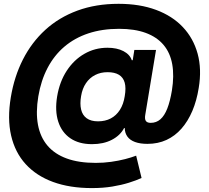

<svg xmlns="http://www.w3.org/2000/svg" viewBox="-20 -752 1074 986"><path d="M452.1 213.9Q338.4 213.9 252.4 182.4Q166.5 150.9 111.8 90.8Q57.1 30.8 37.1 -55.9Q17.1 -142.6 35.6 -252.9Q53.2 -358.9 97.9 -446.8Q142.6 -534.7 212.6 -598.6Q282.7 -662.6 377.4 -697.5Q472.2 -732.4 588.9 -732.4Q697.3 -732.4 781 -701.4Q864.7 -670.4 918.9 -613Q973.1 -555.7 994.9 -476.3Q1016.6 -397 1000.5 -300.3Q990.2 -235.4 967.8 -182.4Q945.3 -129.4 912.1 -91.6Q878.9 -53.7 835 -33.4Q791 -13.2 737.3 -13.2Q699.7 -13.2 673.6 -22.7Q647.5 -32.2 634.3 -50.5Q621.1 -68.8 620.6 -94.2H617.2Q597.7 -56.6 554.7 -34.2Q511.7 -11.7 452.6 -11.7Q385.3 -11.7 341.1 -42Q296.9 -72.3 279.1 -127.4Q261.2 -182.6 273.4 -256.8Q286.1 -332.5 322.8 -388.7Q359.4 -444.8 413.6 -475.8Q467.8 -506.8 531.7 -506.8Q580.6 -506.8 613.8 -489.5Q647 -472.2 656.7 -442.9H661.6L669.9 -495.6H781.2L726.1 -163.1Q722.2 -141.6 728.8 -131.3Q735.4 -121.1 753.9 -121.1Q782.7 -121.1 803.7 -139.4Q824.7 -157.7 839.1 -194.6Q853.5 -231.4 862.8 -287.1Q875 -363.3 864.5 -422.1Q854 -481 819.8 -521.5Q785.6 -562 728.5 -583Q671.4 -604 591.3 -604Q504.4 -604 433.8 -580.6Q363.3 -557.1 310.5 -512.2Q257.8 -467.3 224.1 -402.8Q190.4 -338.4 176.8 -257.3Q163.1 -174.8 175 -111.1Q187 -47.4 224.1 -3.9Q261.2 39.6 323 62Q384.8 84.5 471.7 84.5Q512.2 84.5 550.5 79.1Q588.9 73.7 622.1 65.2Q655.3 56.6 679.2 47.4L707 162.1Q680.2 174.3 642.1 186.3Q604 198.2 556.4 206.1Q508.8 213.9 452.1 213.9ZM483.4 -128.9Q520.5 -128.9 548.8 -143.8Q577.1 -158.7 595.7 -187.7Q614.3 -216.8 620.6 -258.3Q627.9 -300.3 620.4 -327.4Q612.8 -354.5 590.8 -367.9Q568.8 -381.3 532.2 -381.3Q496.6 -381.3 468.3 -366.7Q439.9 -352.1 421.4 -324.7Q402.8 -297.4 396.5 -258.8Q389.6 -219.2 396.5 -189.9Q403.3 -160.6 425 -144.8Q446.8 -128.9 483.4 -128.9Z"/></svg>

Font: Inter 16pt ExtraBold
Style: Italic
Weight: 800
Italic angle: -9.3988°
Version: Version 4.001;git-66647c0bb